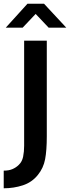

<svg xmlns="http://www.w3.org/2000/svg" viewBox="-38 -849 377 1034"><path d="M214 -630V-115Q214 -39 205 8.5Q196 56 166 93Q134 133 85 149Q36 165 -18 165V70Q10 70 29.5 61.5Q49 53 63 39Q81 22 86.5 -5Q92 -32 92 -64V-630ZM110 -829H199L319 -700H224L154 -774L84 -700H-7Z"/></svg>

Font: Mukta Malar SemiBold
Style: Regular
Weight: 600
Designer: Aadarsh Rajan, Girish Dalvi, Yashodeep Gholap
Foundry: Ek Type
Version: Version 2.538;PS 1.000;hotconv 16.6.51;makeotf.lib2.5.65220;